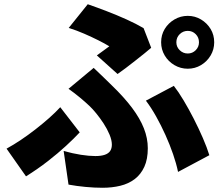

<svg xmlns="http://www.w3.org/2000/svg" viewBox="-20 -824 1040 908"><path d="M814 -624Q814 -602 830 -586.5Q846 -571 868 -571Q890 -571 905.5 -586.5Q921 -602 921 -624Q921 -647 905.5 -662.5Q890 -678 868 -678Q846 -678 830 -662.5Q814 -647 814 -624ZM742 -624Q742 -659 759 -687Q776 -715 805 -732Q834 -749 868 -749Q902 -749 930.5 -732Q959 -715 976 -687Q993 -659 993 -624Q993 -590 976 -561.5Q959 -533 930.5 -516Q902 -499 868 -499Q834 -499 805 -516Q776 -533 759 -561.5Q742 -590 742 -624ZM438 -562Q455 -574 471 -586Q487 -598 497 -605Q476 -618 445 -633.5Q414 -649 378.5 -664.5Q343 -680 305 -692L395 -804Q438 -789 485 -771Q532 -753 577.5 -732.5Q623 -712 659 -691L695 -598Q685 -589 665 -573Q645 -557 621 -538Q597 -519 574.5 -502Q552 -485 536 -474ZM281 -110Q324 -98 362.5 -92Q401 -86 431 -86Q458 -86 475.5 -92Q493 -98 501 -110Q509 -122 509 -140Q509 -161 498 -187.5Q487 -214 470 -240Q453 -266 435 -288Q417 -310 403 -323Q383 -342 357 -363.5Q331 -385 304 -404L423 -503Q448 -479 468.5 -459.5Q489 -440 509 -420Q567 -364 604.5 -314Q642 -264 660.5 -217Q679 -170 679 -123Q679 -71 662.5 -35Q646 1 617 23Q588 45 549 54.5Q510 64 465 64Q427 64 384.5 60Q342 56 304 49ZM822 -11Q814 -50 798.5 -95Q783 -140 762.5 -185.5Q742 -231 718.5 -273Q695 -315 670 -348L802 -418Q824 -390 848.5 -349Q873 -308 896.5 -262Q920 -216 939.5 -171Q959 -126 970 -90ZM357 -198Q330 -169 292 -134Q254 -99 206.5 -62Q159 -25 103 10L11 -121Q44 -139 79 -162.5Q114 -186 148 -212.5Q182 -239 212 -265.5Q242 -292 265 -317Z"/></svg>

Font: Noto Sans JP Thin Black
Style: Regular
Weight: 900
Version: Version 2.004-H2;hotconv 1.0.118;makeotfexe 2.5.65603